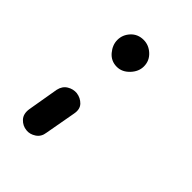

<svg xmlns="http://www.w3.org/2000/svg" viewBox="-159 -479 680 680"><g transform="rotate(45 181.0 -139.0)"><path d="M93 121Q72 119 57.5 103.5Q43 88 47 61L67 -56Q72 -79 89.5 -89.5Q107 -100 126 -98Q147 -95 161 -80.5Q175 -66 170 -40L149 77Q146 100 128.5 111.5Q111 123 93 121ZM160 -264Q131 -264 112.5 -286Q94 -308 94 -333Q94 -359 112.5 -379Q131 -399 160 -399Q186 -399 206.5 -380Q227 -361 227 -333Q227 -307 206.5 -285.5Q186 -264 160 -264Z"/></g></svg>

Font: Edu QLD Beginner SemiBold
Style: Regular
Weight: 600
Designer: Tina and Corey Anderson
Foundry: Google for Education
Version: Version 1.003